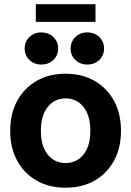

<svg xmlns="http://www.w3.org/2000/svg" viewBox="-20 -876 621 908"><path d="M290 11.7Q211.9 11.7 153.1 -22Q94.2 -55.7 61.3 -116Q28.3 -176.3 28.3 -257.3Q28.3 -338.4 61.3 -398.9Q94.2 -459.5 153.1 -493.4Q211.9 -527.3 290 -527.3Q368.7 -527.3 427.5 -493.4Q486.3 -459.5 519.3 -398.9Q552.2 -338.4 552.2 -257.3Q552.2 -176.8 519.3 -116.2Q486.3 -55.7 427.5 -22Q368.7 11.7 290 11.7ZM290 -105Q342.8 -105 375 -145.3Q407.2 -185.5 407.2 -257.3Q407.2 -329.6 375 -370.1Q342.8 -410.6 290 -410.6Q237.8 -410.6 205.6 -370.1Q173.3 -329.6 173.3 -257.3Q173.3 -185.5 205.6 -145.3Q237.8 -105 290 -105ZM431.6 -856V-772.5H149.4V-856ZM175.3 -570.8Q141.6 -570.8 119.1 -592.3Q96.7 -613.8 96.7 -646.5Q96.7 -679.2 119.1 -700.9Q141.6 -722.7 175.3 -722.7Q209.5 -722.7 232.2 -700.9Q254.9 -679.2 254.9 -646.5Q254.9 -613.8 232.2 -592.3Q209.5 -570.8 175.3 -570.8ZM393.1 -570.8Q358.9 -570.8 336.4 -592.3Q314 -613.8 314 -646.5Q314 -679.2 336.4 -700.9Q358.9 -722.7 393.1 -722.7Q426.8 -722.7 449.5 -700.9Q472.2 -679.2 472.2 -646.5Q472.2 -613.8 449.5 -592.3Q426.8 -570.8 393.1 -570.8Z"/></svg>

Font: Inter Display
Style: Bold
Weight: 700
Designer: Rasmus Andersson
Foundry: rsms
Version: Version 4.001;git-9221beed3